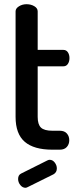

<svg xmlns="http://www.w3.org/2000/svg" viewBox="-20 -711 369 912"><path d="M234 117 113 177Q106 181 101 181Q87 181 76.5 168Q66 155 66 139Q66 120 81 113L205 51Q211 48 216 48Q230 48 240 61Q250 74 250 89Q250 108 234 117ZM159 -396V-156Q159 -120 174.5 -105Q190 -90 229 -90H264Q286 -90 297.5 -77Q309 -64 309 -45Q309 -26 297.5 -13Q286 0 264 0H229Q141 0 97.5 -37.5Q54 -75 54 -156V-657Q54 -671 70 -681Q86 -691 106 -691Q127 -691 143 -681.5Q159 -672 159 -657V-474H281Q295 -474 302.5 -462.5Q310 -451 310 -435Q310 -419 302.5 -407.5Q295 -396 281 -396Z"/></svg>

Font: AkaAcidDosis
Style: SemiBold
Weight: 600
Designer: Edgar Tolentino, Pablo Impallari, Igino Marini, Cyberella
Foundry: Edgar Tolentino, Pablo Impallari, Igino Marini, Cyberella
Version: Version 1.007